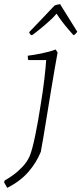

<svg xmlns="http://www.w3.org/2000/svg" viewBox="-71 -698 393 927"><path d="M-36 209Q-40 203 -43.5 196Q-47 189 -51 183L-49 174Q-33 165 -9.5 148.5Q14 132 37 108Q60 84 73 54Q85 24 99 -43.5Q113 -111 126 -196Q137 -262 143.5 -319.5Q150 -377 152 -408H66Q64 -412 63.5 -418Q63 -424 63 -429Q89 -432 129 -440Q169 -448 198 -459L207 -444Q202 -419 193 -365.5Q184 -312 172.5 -243.5Q161 -175 149.5 -102.5Q138 -30 126 35Q105 87 66 132Q27 177 -36 209ZM88 -531 83 -528Q79 -528 74.5 -533.5Q70 -539 70 -543Q100 -574 130 -605.5Q160 -637 192 -671Q195 -673 205.5 -675.5Q216 -678 219 -678L282 -577L302 -545Q301 -542 294.5 -535.5Q288 -529 284 -528Q274 -539 258.5 -557Q243 -575 228 -595Q213 -615 202 -632L184 -612Q162 -591 137 -570Q112 -549 88 -531Z"/></svg>

Font: Labrada Lght
Style: Italic
Weight: 300
Italic angle: -7°
Designer: Mercedes Jáuregui
Foundry: Omnibus-Type Team
Version: Version 1.000; ttfautohint (v1.8.4.7-5d5b)